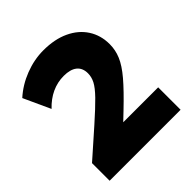

<svg xmlns="http://www.w3.org/2000/svg" viewBox="-193 -851 987 987"><g transform="rotate(-45 300.5 -357.5)"><path d="M42 0V-128L189 -258Q256 -317.5 291.8 -354.2Q327.5 -391 340.8 -416.8Q354 -442.5 354 -469Q354 -508 329 -528Q304 -548 256 -548Q210.5 -548 169 -528.8Q127.5 -509.5 92 -472L25 -618Q76 -664 142.2 -689.5Q208.5 -715 275 -715Q356.5 -715 415.8 -687.2Q475 -659.5 507 -610Q539 -560.5 539 -496Q539 -453.5 522.2 -413.8Q505.5 -374 463.8 -324.8Q422 -275.5 347 -204L304 -163H558V0Z"/></g></svg>

Font: Geologica Roman Black
Style: Regular
Weight: 900
Designer: Sindre Bremnes, Frode Helland
Foundry: Monokrom Skriftforlag AS
Version: Version 1.010;gftools[0.9.28]